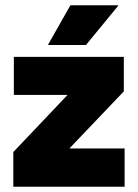

<svg xmlns="http://www.w3.org/2000/svg" viewBox="-20 -708 523 728"><path d="M452.5 -145V0H30.5V-131.5L236 -348H32.5V-492.5H449.5V-361.5L243 -145ZM247 -688H428V-686L306 -537.5H162.5V-539Z"/></svg>

Font: Anek Latin ExtraBold
Style: Regular
Weight: 800
Designer: Yesha Goshar
Foundry: Ek Type
Version: Version 1.003